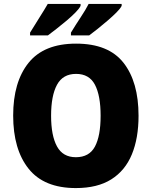

<svg xmlns="http://www.w3.org/2000/svg" viewBox="-20 -947 772 977"><path d="M685 -358Q685 -244 651 -161.5Q617 -79 546.5 -34.5Q476 10 366 10Q204 10 125.5 -88.5Q47 -187 47 -359Q47 -530 125.5 -627.5Q204 -725 367 -725Q532 -725 608.5 -627.5Q685 -530 685 -358ZM240 -358Q240 -257 270 -202Q300 -147 366 -147Q434 -147 463 -201Q492 -255 492 -358Q492 -461 463 -516Q434 -571 367 -571Q300 -571 270 -515.5Q240 -460 240 -358ZM599 -917Q592 -903 572.5 -883.5Q553 -864 528 -842.5Q503 -821 478 -801Q453 -781 434 -767H341V-781Q364 -819 390.5 -859Q417 -899 431 -927H599ZM390 -917Q383 -903 364 -883.5Q345 -864 319.5 -842.5Q294 -821 269 -801.5Q244 -782 224 -767H133V-781Q156 -819 181.5 -859Q207 -899 223 -927H390Z"/></svg>

Font: Noto Sans Ethiopic SemiCondensed Black
Style: Regular
Weight: 900
Width: 4
Designer: Monotype Design Team
Foundry: Monotype Imaging Inc.
Version: Version 2.102; ttfautohint (v1.8.4.7-5d5b)